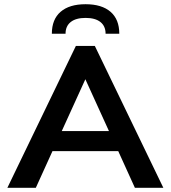

<svg xmlns="http://www.w3.org/2000/svg" viewBox="-20 -891 810 911"><path d="M620 0 541 -174H229L150 0H15L340 -673H430L755 0ZM497 -269 385 -515 273 -269ZM386 -806Q340 -806 315.5 -786.5Q291 -767 291 -731H226Q226 -799 267.5 -835Q309 -871 386 -871Q463 -871 504.5 -835Q546 -799 546 -731H481Q481 -767 456.5 -786.5Q432 -806 386 -806Z"/></svg>

Font: Madhuban Medium
Style: Regular
Weight: 500
Designer: jaikishan Patel
Foundry: MagicType
Version: Version 1.000